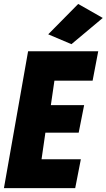

<svg xmlns="http://www.w3.org/2000/svg" viewBox="-58 -977 553 997"><path d="M-37.6 0H332.5L361.8 -149.9H157.7L177.7 -288.1H350.6L378.9 -431.2H206.1L224.6 -558.1H422.9L452.1 -710.9H87.9ZM313 -747.6 475.6 -883.8 348.1 -956.5 192.4 -798.8Z"/></svg>

Font: Roboto Flex Super Cond Black
Style: Italic
Weight: 900
Width: 3
Italic angle: -10°
Designer: Berlow after Robertson
Foundry: Google
Version: Version 3.200;Glyphs 3.3 (3311)